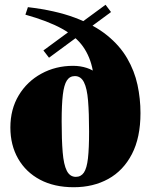

<svg xmlns="http://www.w3.org/2000/svg" viewBox="-20 -770 636 805"><path d="M289 15Q207.5 15 148 -16.5Q88.5 -48 56 -104.8Q23.5 -161.5 23.5 -235.5Q23.5 -312 58.5 -370.2Q93.5 -428.5 153.5 -461.2Q213.5 -494 286.5 -494Q316.5 -494 343.8 -485.2Q371 -476.5 392.2 -457.5Q413.5 -438.5 425.8 -407.2Q438 -376 438 -331L377.5 -342Q379.5 -417.5 369 -474.5Q358.5 -531.5 328.2 -574.5Q298 -617.5 239.5 -649.8Q181 -682 86.5 -708.5L97 -740Q212 -726.5 293.5 -696Q375 -665.5 428.8 -622Q482.5 -578.5 513.2 -525.5Q544 -472.5 556.5 -414.2Q569 -356 569 -296Q569 -193 533 -123.8Q497 -54.5 434 -19.8Q371 15 289 15ZM298 -28.5Q319.5 -28.5 331.8 -46.5Q344 -64.5 348.8 -106.2Q353.5 -148 353.5 -218Q353.5 -296 349.2 -347.8Q345 -399.5 332 -425.2Q319 -451 294 -451Q272.5 -451 260.5 -432.8Q248.5 -414.5 243.5 -373Q238.5 -331.5 238.5 -261Q238.5 -183.5 242.8 -131.8Q247 -80 260 -54.2Q273 -28.5 298 -28.5ZM185.5 -528 162 -558.5 422.5 -750 445.5 -719.5Z"/></svg>

Font: Newsreader 60pt ExtraBold
Style: Regular
Weight: 800
Designer: Hugues Gentile
Foundry: Production Type
Version: Version 1.003